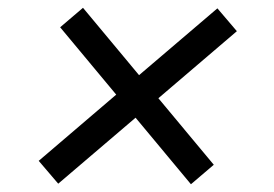

<svg xmlns="http://www.w3.org/2000/svg" viewBox="-20 -527 699 490"><path d="M467.3 -56.8 326 -226.6 128.6 -58.2 78.8 -116.5 276.6 -285.5 133.5 -457.4 191.8 -507.1 334.9 -335.2 534.8 -505.7 584.5 -447.4 384.2 -276.3 525.6 -106.5Z"/></svg>

Font: Inter P
Style: Italic
Weight: 400
Italic angle: -9.40001°
Designer: Rasmus Andersson
Foundry: rsms
Version: Version 3.018;git-588b23468